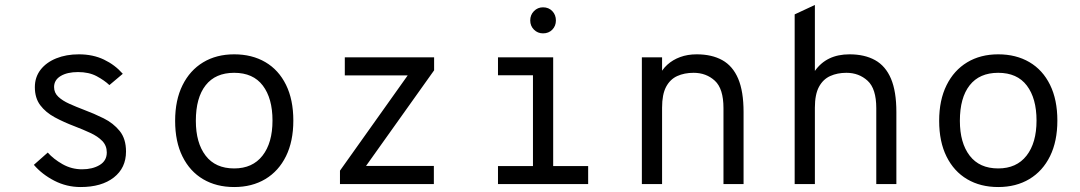

<svg xmlns="http://www.w3.org/2000/svg" viewBox="-20 -742 4352 774"><path d="M305 12Q248.5 12 199 -13.5Q149.5 -39 116.5 -77.5L172.5 -127Q195.5 -101 232 -80.2Q268.5 -59.5 311 -59.5Q353 -59.5 381.8 -76.8Q410.5 -94 410.5 -127.5Q410.5 -155 392.2 -173.8Q374 -192.5 344.2 -206.2Q314.5 -220 280.5 -233Q237 -249.5 200.5 -269.2Q164 -289 142.2 -318Q120.5 -347 120.5 -390.5Q120.5 -431 143.5 -460.8Q166.5 -490.5 206.8 -506.8Q247 -523 298 -523Q354.5 -523 399 -501.8Q443.5 -480.5 475 -444.5L421 -399Q401 -418 369.8 -434.8Q338.5 -451.5 294.5 -451.5Q251 -451.5 224.5 -435.5Q198 -419.5 198 -391Q198 -368 215 -352Q232 -336 259.2 -323.8Q286.5 -311.5 318 -299.5Q358.5 -284.5 397.8 -265Q437 -245.5 462.5 -214Q488 -182.5 488 -131Q488 -65 438.8 -26.5Q389.5 12 305 12Z M924 12Q852.5 12 799 -19.5Q745.5 -51 715.8 -110.8Q686 -170.5 686 -255Q686 -338.5 715.8 -398.5Q745.5 -458.5 799 -490.8Q852.5 -523 924 -523Q996 -523 1049.8 -491.5Q1103.5 -460 1133 -400Q1162.5 -340 1162.5 -256Q1162.5 -172.5 1133 -112.5Q1103.5 -52.5 1049.8 -20.2Q996 12 924 12ZM924 -63Q998 -63 1038.2 -114.5Q1078.5 -166 1078.5 -256Q1078.5 -345.5 1039.5 -397Q1000.5 -448.5 924 -448.5Q848.5 -448.5 809 -398.2Q769.5 -348 769.5 -255Q769.5 -166 809 -114.5Q848.5 -63 924 -63Z M1350.5 0V-54L1623.5 -438H1370V-511H1730V-458.5L1455.5 -73H1729V0Z M2128.5 -15V-511H2210V-15ZM1987.5 0V-72.5H2351V0ZM1987.5 -438.5V-511H2173.5V-438.5ZM2169 -607.5Q2147.5 -607.5 2132.5 -622.5Q2117.5 -637.5 2117.5 -659.5Q2117.5 -682 2132.5 -697.2Q2147.5 -712.5 2169 -712.5Q2192 -712.5 2206.5 -697.2Q2221 -682 2221 -659.5Q2221 -637.5 2206.5 -622.5Q2192 -607.5 2169 -607.5Z M2567.5 0V-511H2649V-415.5L2636 -433Q2648 -461 2670 -481Q2692 -501 2722 -512Q2752 -523 2788.5 -523Q2849.5 -523 2891.8 -499.5Q2934 -476 2955.8 -424.8Q2977.5 -373.5 2977.5 -290.5V0H2896.5V-306Q2896.5 -384.5 2861.8 -416.5Q2827 -448.5 2776 -448.5Q2739 -448.5 2710.2 -435.5Q2681.5 -422.5 2665.2 -392Q2649 -361.5 2649 -308V0Z M3183.5 0V-684L3265 -722V-456Q3312 -523 3404.5 -523Q3465.5 -523 3507.8 -499.5Q3550 -476 3571.8 -424.8Q3593.5 -373.5 3593.5 -290.5V0H3512.5V-306Q3512.5 -384.5 3477.5 -416.5Q3442.5 -448.5 3392 -448.5Q3355.5 -448.5 3326.8 -435.5Q3298 -422.5 3281.5 -392Q3265 -361.5 3265 -308V0Z M4004 12Q3932.5 12 3879 -19.5Q3825.5 -51 3795.8 -110.8Q3766 -170.5 3766 -255Q3766 -338.5 3795.8 -398.5Q3825.5 -458.5 3879 -490.8Q3932.5 -523 4004 -523Q4076 -523 4129.8 -491.5Q4183.5 -460 4213 -400Q4242.5 -340 4242.5 -256Q4242.5 -172.5 4213 -112.5Q4183.5 -52.5 4129.8 -20.2Q4076 12 4004 12ZM4004 -63Q4078 -63 4118.2 -114.5Q4158.5 -166 4158.5 -256Q4158.5 -345.5 4119.5 -397Q4080.5 -448.5 4004 -448.5Q3928.5 -448.5 3889 -398.2Q3849.5 -348 3849.5 -255Q3849.5 -166 3889 -114.5Q3928.5 -63 4004 -63Z"/></svg>

Font: Overpass Mono
Style: Regular
Weight: 400
Designer: Delve Withrington, Dave Bailey
Foundry: Delve Fonts LLC
Version: Version 4.000